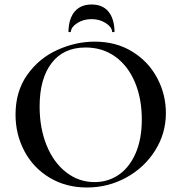

<svg xmlns="http://www.w3.org/2000/svg" viewBox="-20 -821 806 853"><path d="M49 -312Q49 -415 101 -488.5Q153 -562 234.5 -599Q316 -636 401 -636Q496 -636 568 -591.5Q640 -547 678.5 -474Q717 -401 717 -319Q717 -228 669 -152Q621 -76 540.5 -32Q460 12 366 12Q273 12 200.5 -31.5Q128 -75 88.5 -149.5Q49 -224 49 -312ZM610 -290Q610 -383 579.5 -455.5Q549 -528 492.5 -569Q436 -610 360 -610Q262 -610 209 -540.5Q156 -471 156 -348Q156 -252 187 -175.5Q218 -99 274 -55.5Q330 -12 400 -12Q460 -12 507.5 -44.5Q555 -77 582.5 -140Q610 -203 610 -290ZM284 -682Q286 -740 312.5 -770.5Q339 -801 387 -801Q435 -801 461 -770.5Q487 -740 489 -682Q489 -678 483.5 -678Q478 -678 478 -681Q476 -702 449 -719Q422 -736 387 -736Q351 -736 324 -719Q297 -702 295 -681Q294 -678 289 -678Q284 -678 284 -682Z"/></svg>

Font: Cormorant Garamond SemiBold
Style: Regular
Weight: 600
Designer: Christian Thalmann (Catharsis Fonts)
Foundry: Catharsis Fonts
Version: Version 4.000